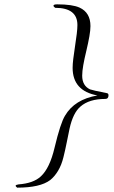

<svg xmlns="http://www.w3.org/2000/svg" viewBox="-20 -746 525 883"><path d="M59 117Q52 112 52 108Q52 104 65 102Q134 97 168 65Q209 27 231 -67Q258 -180 279 -214Q323 -289 428 -307Q314 -328 314 -434Q314 -451 317 -475.5Q320 -500 325 -533Q330 -565 333 -590Q336 -615 336 -631Q336 -710 234 -710Q226 -715 226 -720Q226 -726 243 -726Q313 -726 346 -711Q396 -688 396 -626Q396 -607 391 -578.5Q386 -550 377 -512Q368 -475 363 -446.5Q358 -418 358 -398Q358 -352 394 -335Q400 -333 419 -328.5Q438 -324 470 -318Q479 -317 479 -308Q479 -291 464 -291Q390 -291 350 -256Q316 -227 300 -155Q293 -122 286.5 -89Q280 -56 272 -24Q263 13 247 39.5Q231 66 211 82Q165 117 59 117Z"/></svg>

Font: Imperial Script
Style: Regular
Weight: 400
Designer: Robert E. Leuschke
Foundry: Robert E. Leuschke
Version: Version 1.010; ttfautohint (v1.8.3)